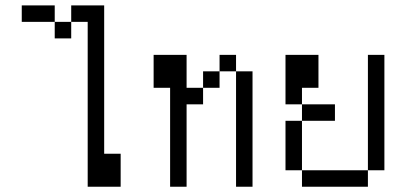

<svg xmlns="http://www.w3.org/2000/svg" viewBox="-20 -708 1540 728"><path d="M312.5 -625Q312.5 -625 312.5 0H437.5Q437.5 0 437.5 -125H375V-687.5H250V-625H187.5V-562.5H250V-625ZM187.5 -625V-687.5H62.5V-625Z M625 -375Q625 -375 625 0H687.5V-312.5H750V-375H687.5Q687.5 -375 687.5 -500H562.5Q562.5 -500 562.5 -375ZM875 -437.5V0H937.5V-437.5ZM750 -375H812.5V-437.5H750ZM812.5 -437.5H875V-500H812.5Z M1250 -250V-312.5H1125V-250H1062.5V-62.5H1125V0H1375V-62.5H1125V-250ZM1375 -62.5H1437.5V-500H1375ZM1125 -312.5V-375H1187.5Q1187.5 -375 1187.5 -500H1062.5V-312.5Z"/></svg>

Font: CalcUnifontExMono
Style: Regular
Weight: 500
Version: Version 15.0.06